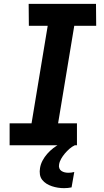

<svg xmlns="http://www.w3.org/2000/svg" viewBox="-20 -755 540 998"><path d="M30 0V-114H144L228 -621H130L129 -735H479L480 -621H366L282 -114H380V0ZM313 223Q297 223 281 220.5Q265 218 250 213Q235 208 222 200Q209 192 199.5 180Q190 168 187.5 152Q185 136 188 119Q191 99 201 80Q211 61 225.5 44.5Q240 28 257.5 14.5Q275 1 294.5 -8.5Q314 -18 334 -24.5Q354 -31 375 -35L369 0Q354 7 341 18.5Q328 30 317 43Q306 56 297.5 71Q289 86 287 101Q285 111 288.5 120Q292 129 300 134Q308 139 317 141Q326 143 336 143Q343 143 350.5 142Q358 141 366 139L352 219Q342 221 332.5 222Q323 223 313 223Z"/></svg>

Font: Iosevka Curly Slab Heavy
Style: Italic
Weight: 900
Italic angle: -9°
Monospace: yes
Designer: Belleve Invis
Foundry: Belleve Invis
Version: Version 22.1.2; ttfautohint (v1.8.4)